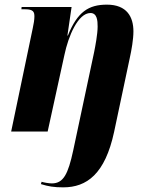

<svg xmlns="http://www.w3.org/2000/svg" viewBox="-20 -566 651 826"><path d="M252 240C353 240 432 183 471 1L538 -315C546 -351 554 -397 554 -431C554 -493 526 -546 440 -546C361 -546 313 -515 272 -413H270L288 -536H73L72 -526H89C124 -526 128 -514 128 -495C128 -482 125 -462 121 -445L28 0H185L257 -329C274 -411 316 -510 369 -510C398 -510 400 -477 400 -452C400 -419 390 -367 385 -342L295 81C273 183 253 223 203 223C190 223 168 219 159 216L156 226C188 236 212 240 252 240Z"/></svg>

Font: Noto Serif Display Condensed ExtraBold
Style: Italic
Weight: 800
Width: 3
Italic angle: -12°
Designer: Monotype Design Team
Foundry: Monotype Imaging Inc.
Version: Version 2.009